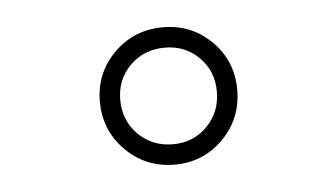

<svg xmlns="http://www.w3.org/2000/svg" viewBox="-30 -789 510 291"><g transform="rotate(-5 225.0 -643.5)"><path d="M226 -539Q182 -539 151.5 -569.5Q121 -600 121 -644Q121 -687.5 151.5 -717.8Q182 -748 226 -748Q269.5 -748 299.8 -717.8Q330 -687.5 330 -644Q330 -600 299.8 -569.5Q269.5 -539 226 -539ZM226 -570Q257 -570 278 -591.2Q299 -612.5 299 -644Q299 -675 278 -696Q257 -717 226 -717Q194.5 -717 173.2 -696Q152 -675 152 -644Q152 -612.5 173.2 -591.2Q194.5 -570 226 -570Z"/></g></svg>

Font: Trispace Condensed Thin
Style: Regular
Weight: 100
Width: 3
Designer: Tyler Finck
Foundry: Etcetera Type Company
Version: Version 1.210; ttfautohint (v1.8.3)